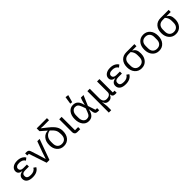

<svg xmlns="http://www.w3.org/2000/svg" viewBox="408 -2556 4531 4531"><g transform="rotate(-45 2674.0 -290.0)"><path d="M433 -140 490 -99Q427 12 266 12Q165 12 112.5 -28Q60 -68 60 -137Q60 -242 187 -265V-269Q132 -275 101.5 -303.5Q71 -332 71 -379Q71 -444 126.5 -486Q182 -528 275 -528Q349 -528 403 -501Q457 -474 485 -427L427 -381Q386 -457 274 -457Q215 -457 186 -436Q157 -415 157 -386V-374Q157 -341 183.5 -320.5Q210 -300 255 -300H377V-233H255Q146 -233 146 -153V-141Q146 -59 271 -59Q389 -59 433 -140Z M830 0H737L588 -446H534V-516H579Q613 -516 633.5 -503Q654 -490 665 -457L729 -259L782 -84H787L845 -259L940 -516H1017Z M1486 -670H1286L1216 -675V-671L1359 -557Q1459 -477 1499.5 -409.5Q1540 -342 1540 -259Q1540 -134 1476 -61Q1412 12 1307 12Q1203 12 1138.5 -60.5Q1074 -133 1074 -250Q1074 -375 1136.5 -445.5Q1199 -516 1289 -516V-521L1144 -647V-740H1486ZM1454 -241Q1454 -318 1429.5 -367.5Q1405 -417 1328 -487Q1253 -478 1206.5 -423.5Q1160 -369 1160 -277V-223Q1160 -142 1200 -100.5Q1240 -59 1307 -59Q1374 -59 1414 -100.5Q1454 -142 1454 -223Z M1857 -70V0H1757Q1717 0 1694.5 -23.5Q1672 -47 1672 -85V-516H1752V-70Z M2226 -769 2174 -585 2117 -592 2146 -780ZM2490 -70V0H2445Q2404 0 2382 -19.5Q2360 -39 2353 -83L2336 -184H2332Q2311 -85 2265 -36.5Q2219 12 2139 12Q2046 12 1989 -62Q1932 -136 1932 -258Q1932 -380 1989 -454Q2046 -528 2139 -528Q2218 -528 2265.5 -480Q2313 -432 2334 -332H2338L2367 -443L2394 -516H2482L2373 -260L2436 -70ZM2139 -59Q2186 -59 2214 -83Q2242 -107 2266 -173L2297 -258L2266 -343Q2242 -409 2214 -433Q2186 -457 2139 -457Q2089 -457 2053.5 -414Q2018 -371 2018 -294V-222Q2018 -145 2053.5 -102Q2089 -59 2139 -59Z M2691 200H2611V-516H2691V-199Q2691 -60 2809 -60Q2860 -60 2897 -86Q2934 -112 2934 -160V-516H3014V-70H3073V0H3019Q2979 0 2956.5 -23Q2934 -46 2934 -84H2930Q2894 12 2804 12Q2707 12 2678 -84H2674L2691 65Z M3537 -140 3594 -99Q3531 12 3370 12Q3269 12 3216.5 -28Q3164 -68 3164 -137Q3164 -242 3291 -265V-269Q3236 -275 3205.5 -303.5Q3175 -332 3175 -379Q3175 -444 3230.5 -486Q3286 -528 3379 -528Q3453 -528 3507 -501Q3561 -474 3589 -427L3531 -381Q3490 -457 3378 -457Q3319 -457 3290 -436Q3261 -415 3261 -386V-374Q3261 -341 3287.5 -320.5Q3314 -300 3359 -300H3481V-233H3359Q3250 -233 3250 -153V-141Q3250 -59 3375 -59Q3493 -59 3537 -140Z M4180 -446H4042V-439Q4091 -416 4113 -371Q4135 -326 4135 -252Q4135 -134 4070.5 -61Q4006 12 3902 12Q3798 12 3733.5 -61Q3669 -134 3669 -252Q3669 -373 3733.5 -444.5Q3798 -516 3914 -516H4180ZM3984 -446H3914Q3839 -446 3797 -404.5Q3755 -363 3755 -283V-221Q3755 -142 3795 -100.5Q3835 -59 3902 -59Q3969 -59 4009 -100.5Q4049 -142 4049 -221V-283Q4049 -380 3984 -446Z M4653.5 -62Q4589 12 4485 12Q4381 12 4316.5 -62Q4252 -136 4252 -258Q4252 -380 4316.5 -454Q4381 -528 4485 -528Q4589 -528 4653.5 -454Q4718 -380 4718 -258Q4718 -136 4653.5 -62ZM4632 -221V-295Q4632 -374 4592 -415.5Q4552 -457 4485 -457Q4418 -457 4378 -415.5Q4338 -374 4338 -295V-221Q4338 -142 4378 -100.5Q4418 -59 4485 -59Q4552 -59 4592 -100.5Q4632 -142 4632 -221Z M5323 -446H5185V-439Q5234 -416 5256 -371Q5278 -326 5278 -252Q5278 -134 5213.5 -61Q5149 12 5045 12Q4941 12 4876.5 -61Q4812 -134 4812 -252Q4812 -373 4876.5 -444.5Q4941 -516 5057 -516H5323ZM5127 -446H5057Q4982 -446 4940 -404.5Q4898 -363 4898 -283V-221Q4898 -142 4938 -100.5Q4978 -59 5045 -59Q5112 -59 5152 -100.5Q5192 -142 5192 -221V-283Q5192 -380 5127 -446Z"/></g></svg>

Font: Aneliza
Style: Regular
Weight: 400
Designer: Mike Abbink, Paul van der Laan, Pieter van Rosmalen
Foundry: Bold Monday
Version: Version 3.0